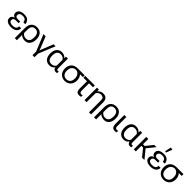

<svg xmlns="http://www.w3.org/2000/svg" viewBox="660 -3220 5777 5777"><g transform="rotate(45 3548.5 -331.5)"><path d="M271 15C396 15 517 -37 517 -179H432C430 -78 358 -53 269 -53C210 -53 130 -72 130 -146C130 -211 173 -234 233 -234H351V-302H237C189 -302 149 -327 149 -379C149 -406 160 -430 182 -450C203 -470 240 -480 291 -480C383 -480 431 -433 433 -354H517C517 -404 497 -449 460 -488C425 -526 369 -545 295 -545C235 -545 167 -539 119 -501C80 -471 61 -432 61 -384C61 -326 96 -283 151 -267C80 -252 42 -208 42 -144C42 -22 171 15 271 15Z M590 165H678V-64C714 -10 798 10 859 10C1011 10 1077 -126 1077 -261V-278C1077 -353 1057 -416 1017 -466C977 -517 916 -542 834 -542C669 -542 590 -426 590 -270ZM831 -60C792 -60 759 -69 733 -88C705 -107 687 -127 678 -148V-280C678 -387 711 -471 831 -471C946 -471 988 -381 988 -278V-257C988 -152 950 -60 831 -60Z M1329 151H1415V-2L1631 -530H1547L1401 -165C1391 -142 1383 -119 1378 -95H1375C1373 -103 1371 -112 1369 -122C1366 -131 1361 -146 1353 -165L1207 -530H1114L1329 -2Z M1894 10C1970 10 2031 -13 2075 -78H2076C2086 -18 2113 15 2177 17C2201 17 2224 12 2235 6V-61C2225 -56 2211 -53 2201 -53C2160 -53 2155 -84 2155 -118V-530H2073L2071 -461H2069C2028 -518 1962 -540 1894 -540C1739 -540 1669 -414 1669 -273V-257C1669 -117 1740 10 1894 10ZM1916 -60C1798 -60 1757 -148 1757 -254V-280C1757 -381 1799 -471 1912 -471C1973 -471 2040 -444 2067 -385V-147C2040 -89 1977 -60 1916 -60Z M2558 15C2713 15 2817 -97 2817 -250V-265C2817 -334 2793 -403 2746 -454H2868V-530H2569C2405 -530 2301 -427 2301 -263V-248C2301 -97 2405 15 2558 15ZM2558 -56C2447 -56 2389 -137 2389 -242V-257C2389 -322 2406 -374 2440 -410C2475 -447 2520 -465 2576 -463C2673 -454 2728 -359 2728 -269V-246C2728 -139 2672 -56 2558 -56Z M2893 -453H3043V-141C3043 -51 3073 15 3172 15C3187 15 3202 14 3216 11C3231 9 3243 6 3250 2V-64C3233 -58 3217 -54 3198 -54C3141 -54 3130 -98 3130 -146V-453H3299V-530H2893Z M3747 165H3836V-344C3836 -465 3783 -541 3656 -541C3582 -541 3522 -515 3477 -456H3476L3475 -530H3392V0H3479V-379C3508 -433 3564 -471 3626 -471C3665 -471 3695 -461 3716 -443C3737 -423 3747 -392 3747 -347Z M3961 165H4049V-64C4085 -10 4169 10 4230 10C4382 10 4448 -126 4448 -261V-278C4448 -353 4428 -416 4388 -466C4348 -517 4287 -542 4205 -542C4040 -542 3961 -426 3961 -270ZM4202 -60C4163 -60 4130 -69 4104 -88C4076 -107 4058 -127 4049 -148V-280C4049 -387 4082 -471 4202 -471C4317 -471 4359 -381 4359 -278V-257C4359 -152 4321 -60 4202 -60Z M4690 15C4720 15 4747 9 4762 2V-64C4745 -58 4729 -54 4711 -54C4687 -54 4670 -62 4659 -75C4648 -90 4642 -113 4642 -146V-530H4555V-145C4555 -55 4592 15 4690 15Z M5052 10C5128 10 5189 -13 5233 -78H5234C5244 -18 5271 15 5335 17C5359 17 5382 12 5393 6V-61C5383 -56 5369 -53 5359 -53C5318 -53 5313 -84 5313 -118V-530H5231L5229 -461H5227C5186 -518 5120 -540 5052 -540C4897 -540 4827 -414 4827 -273V-257C4827 -117 4898 10 5052 10ZM5074 -60C4956 -60 4915 -148 4915 -254V-280C4915 -381 4957 -471 5070 -471C5131 -471 5198 -444 5225 -385V-147C5198 -89 5135 -60 5074 -60Z M5488 0H5575V-236H5646L5839 0H5941L5717 -274L5924 -530H5828L5649 -305H5575V-530H5488Z M6206 15C6329 15 6452 -37 6452 -178H6367C6363 -77 6295 -53 6204 -53C6144 -53 6065 -71 6065 -146C6065 -210 6109 -234 6168 -234H6286V-301H6171C6123 -301 6084 -328 6084 -379C6084 -405 6095 -429 6117 -449C6138 -469 6174 -479 6225 -479C6318 -479 6365 -433 6367 -354H6451C6451 -403 6431 -449 6395 -488C6358 -526 6301 -545 6224 -545C6120 -545 5996 -510 5996 -384C5996 -326 6031 -283 6086 -266C6015 -252 5977 -208 5977 -144C5977 -22 6105 15 6206 15ZM6241 -616 6317 -815 6237 -828 6194 -629Z M6762 15C6917 15 7021 -97 7021 -250V-265C7021 -334 6997 -403 6950 -454H7072V-530H6773C6609 -530 6505 -427 6505 -263V-248C6505 -97 6609 15 6762 15ZM6762 -56C6651 -56 6593 -137 6593 -242V-257C6593 -322 6610 -374 6644 -410C6679 -447 6724 -465 6780 -463C6877 -454 6932 -359 6932 -269V-246C6932 -139 6876 -56 6762 -56Z"/></g></svg>

Font: Cheyenne Sans
Style: Regular
Weight: 400
Designer: The Public Sans project authors (U.S. Web Design System), Libre Franklin designed by Pablo Impallari and Rodrigo Fuenzal
Foundry: The Cheyenne Sans Project Authors
Version: Version 2.007